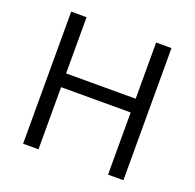

<svg xmlns="http://www.w3.org/2000/svg" viewBox="-125 -844 989 975"><g transform="rotate(20 369.0 -357.0)"><path d="M640.1 0H557.1V-335.9H181.2V0H98.1V-713.9H181.2V-410.2H557.1V-713.9H640.1Z"/></g></svg>

Font: WebKoruri
Style: Regular
Weight: 400
Foundry: lindwurm / mohemohe
Version: Version 1.00